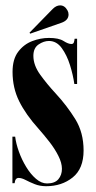

<svg xmlns="http://www.w3.org/2000/svg" viewBox="-20 -664 347 696"><path d="M147 11Q124.5 11 105.8 3.5Q87 -4 72.8 -11.5Q58.5 -19 47.5 -19Q35 -19 33 0H25V-168.5H35Q38 -143.5 48.5 -114.2Q59 -85 75 -58.8Q91 -32.5 110.5 -15.8Q130 1 150.5 1Q178.5 1 191.5 -14.2Q204.5 -29.5 204.5 -52Q204.5 -73.5 191.5 -99.2Q178.5 -125 158.8 -150.2Q139 -175.5 120 -197Q73.5 -248.5 49.5 -297Q25.5 -345.5 25.5 -403.5Q25.5 -449.5 46 -476.5Q66.5 -503.5 96.8 -515Q127 -526.5 157.5 -526.5Q193 -526.5 210.2 -515.5Q227.5 -504.5 238.5 -504.5Q245.5 -504.5 247.5 -509.8Q249.5 -515 250.5 -523.5H259.5V-359.5H249.5Q245 -391.5 233.8 -427.8Q222.5 -464 203.8 -489.8Q185 -515.5 157.5 -515.5Q138.5 -515.5 119.8 -502.8Q101 -490 101 -461.5Q101 -427.5 125.8 -393.2Q150.5 -359 182 -325Q223 -280.5 253 -232Q283 -183.5 283 -118.5Q283 -52.5 243.5 -20.8Q204 11 147 11ZM89.5 -542 87 -545.5 171 -631.5Q184 -644.5 198 -644.5Q214.5 -644.5 224.5 -626.5Q228.5 -619.5 228.5 -611.5Q228.5 -590 201.5 -581Z"/></svg>

Font: Imbue 100pt ExtraBold
Style: Regular
Weight: 800
Designer: Tyler Finck
Foundry: Etcetera Type Company
Version: Version 1.102; ttfautohint (v1.8.3)